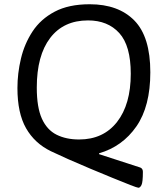

<svg xmlns="http://www.w3.org/2000/svg" viewBox="-20 -726 771 903"><path d="M631 157Q626 157 592.5 144Q559 131 509 110.5Q459 90 404 67Q349 44 299.5 22Q250 0 219 -15Q143 -52 102.5 -123Q62 -194 62 -312Q62 -381 78.5 -450.5Q95 -520 133 -578Q171 -636 237 -671Q303 -706 402 -706Q537 -706 612 -629.5Q687 -553 687 -386Q687 -226 621.5 -131.5Q556 -37 446 -5V-1L640 62Q652 67 652 82Q652 131 645.5 144Q639 157 631 157ZM352 -70Q466 -70 530.5 -152.5Q595 -235 595 -379Q595 -511 541 -570.5Q487 -630 394 -630Q279 -630 216 -547.5Q153 -465 153 -314Q153 -221 177 -168Q201 -115 246 -92.5Q291 -70 352 -70Z"/></svg>

Font: Asap
Style: Italic
Weight: 400
Italic angle: -6°
Designer: Pablo Cosgaya
Foundry: Omnibus-Type
Version: Version 3.001; ttfautohint (v1.8.3)